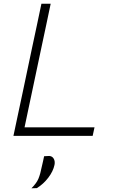

<svg xmlns="http://www.w3.org/2000/svg" viewBox="-20 -733 608 1036"><path d="M52.5 0Q65 -59.5 77 -115.5Q89 -171.5 103 -237.5L152.5 -472.5Q167 -540 179 -596.5Q191 -653 203.5 -713H253.5Q241 -653 229 -596.5Q217 -540 202.5 -472L154.5 -245Q143 -190 132.8 -142.5Q122.5 -95 112.5 -46H490L480 0ZM149.5 283Q177 256 187.5 230.8Q198 205.5 206 164Q209.5 151 212.2 137.2Q215 123.5 218 110L245.5 108.5Q262.5 109.5 270.2 123.8Q278 138 274 157Q267 191 240.8 225.5Q214.5 260 179 282Z"/></svg>

Font: Commissioner ExtraLight
Style: Italic
Weight: 200
Italic angle: -12°
Designer: Kostas Bartsokas
Foundry: Kostas Bartsokas
Version: Version 1.000; ttfautohint (v1.8.3)